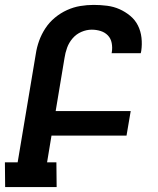

<svg xmlns="http://www.w3.org/2000/svg" viewBox="-25 -763 645 783"><path d="M206 0H-4L-5 -101H47L121 -543Q125 -570 134.5 -596.5Q144 -623 160 -647.5Q176 -672 199 -691Q222 -710 248.5 -722Q275 -734 302.5 -738.5Q330 -743 357 -743Q385 -743 412 -739.5Q439 -736 462.5 -725.5Q486 -715 506 -698.5Q526 -682 537.5 -659Q549 -636 552 -609Q555 -582 551 -555L549 -546H430L431 -550Q434 -569 430.5 -587.5Q427 -606 415 -618.5Q403 -631 385.5 -636.5Q368 -642 349 -642Q328 -642 307 -633Q286 -624 271 -606.5Q256 -589 248.5 -568Q241 -547 238 -526L202 -310H508L491 -210H185L167 -101H205Z"/></svg>

Font: Iosevka HT Extended
Style: Bold Italic
Weight: 700
Width: 7
Italic angle: -9°
Monospace: yes
Designer: Belleve Invis
Foundry: Belleve Invis
Version: Version 32.3.0; ttfautohint (v1.8.4)